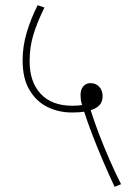

<svg xmlns="http://www.w3.org/2000/svg" viewBox="-20 -652 493 739"><path d="M421 67Q399 20 376.5 -32.5Q354 -85 335 -134.5Q316 -184 304 -222Q284 -219 257 -219Q206 -219 163 -240Q120 -261 93.5 -305.5Q67 -350 67 -420Q67 -474 83 -527.5Q99 -581 125 -632L151 -623Q123 -566 108.5 -518.5Q94 -471 94 -416Q94 -337 136.5 -291Q179 -245 259 -245Q267 -245 276 -245.5Q285 -246 296 -248Q292 -260 291 -269Q290 -278 290 -286Q290 -307 300.5 -319.5Q311 -332 328 -332Q349 -332 362 -318Q375 -304 375 -282Q375 -260 362.5 -247Q350 -234 329 -228Q341 -189 360 -139Q379 -89 401.5 -37.5Q424 14 446 57Z"/></svg>

Font: Noto Sans Devanagari UI Condensed Thin
Style: Regular
Weight: 100
Width: 3
Designer: Jelle Bosma - Monotype Design Team
Foundry: Monotype Imaging Inc.
Version: Version 2.004; ttfautohint (v1.8.4.7-5d5b)